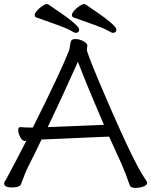

<svg xmlns="http://www.w3.org/2000/svg" viewBox="-21 -900 732 929"><path d="M-1 -12Q-1 -18 3 -23.5Q7 -29 11 -36.5Q15 -44 24.5 -62Q34 -80 53.5 -116.5Q73 -153 106 -218H99Q87 -218 77 -236.5Q67 -255 67 -270Q67 -285 78 -285H80Q98 -283 119 -283H138Q273 -553 312 -653Q316 -662 318 -680.5Q320 -699 325 -705Q330 -711 345.5 -711Q361 -711 380 -702Q399 -693 402 -680L399 -660Q399 -647 452 -520Q619 -124 680 -36Q691 -20 691 -16Q691 -4 673 2.5Q655 9 633 9Q611 9 607 -3Q588 -59 566 -109L507 -239L484 -238Q460 -237 423 -235.5Q386 -234 344.5 -232Q303 -230 265.5 -228.5Q228 -227 204.5 -226Q181 -225 180 -225Q164 -191 148 -159L118 -99Q99 -61 81 -10Q75 7 37 7Q-1 7 -1 -12ZM482 -296Q397 -493 356 -601Q273 -416 210 -285ZM542 -758Q542 -741 525 -741Q520 -741 500 -752.5Q480 -764 432 -781Q384 -798 334 -816Q327 -819 327 -827.5Q327 -836 338 -848.5Q349 -861 363 -870.5Q377 -880 383.5 -880Q390 -880 392 -879Q542 -780 542 -758ZM362 -758Q362 -741 345 -741Q340 -741 320 -752.5Q300 -764 252 -781Q204 -798 154 -816Q147 -819 147 -827.5Q147 -836 158 -848.5Q169 -861 183 -870.5Q197 -880 203.5 -880Q210 -880 212 -879Q362 -780 362 -758Z"/></svg>

Font: LXGW WenKai Lite
Style: Regular
Weight: 400
Designer: LXGW / Fontworks Inc.
Foundry: LXGW / Fontworks Inc.
Version: Version 1.511; March 25, 2025